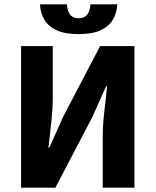

<svg xmlns="http://www.w3.org/2000/svg" viewBox="-20 -864 716 884"><path d="M77 0V-652H223V-422Q223 -364 216 -300Q209 -236 203 -184H207L271 -327L441 -652H599V0H453V-231Q453 -289 460.5 -351.5Q468 -414 473 -468H469L405 -325L235 0ZM342 -707Q278 -707 240 -725Q202 -743 184 -774Q166 -805 164 -844H288Q290 -814 302.5 -797Q315 -780 342 -780Q369 -780 382 -797Q395 -814 396 -844H520Q518 -805 500 -774Q482 -743 444 -725Q406 -707 342 -707Z"/></svg>

Font: Source Sans 3
Style: Bold
Weight: 700
Designer: Paul D. Hunt
Foundry: Adobe
Version: Version 3.052;hotconv 1.1.0;makeotfexe 2.6.0